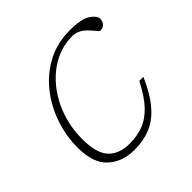

<svg xmlns="http://www.w3.org/2000/svg" viewBox="-144 -648 783 783"><g transform="rotate(-45 248.0 -256.0)"><path d="M352.5 -498Q296 -498 247.2 -472Q198.5 -446 161.8 -400.5Q125 -355 104.5 -296.2Q84 -237.5 84 -172.5Q84 -89.5 116.2 -55.8Q148.5 -22 208 -22Q251 -22 286.8 -35.2Q322.5 -48.5 354 -81.8Q385.5 -115 416.5 -175.5H440Q409 -105 374 -64.5Q339 -24 297.5 -7Q256 10 204.5 10Q135 10 90.5 -30.5Q46 -71 46 -160Q46 -229 68.5 -293.8Q91 -358.5 132.5 -410Q174 -461.5 232 -491.8Q290 -522 361 -522Q428.5 -522 455.8 -503.5Q483 -485 483 -467.5Q483 -452 473.8 -442.2Q464.5 -432.5 450 -432.5Q444.5 -432.5 435.8 -444.2Q427 -456 412.5 -470.5Q385 -498 352.5 -498Z"/></g></svg>

Font: Newsreader 6pt ExtraLight
Style: Italic
Weight: 275
Italic angle: -17°
Designer: Hugues Gentile
Foundry: Production Type
Version: Version 1.003; ttfautohint (v1.8.3)